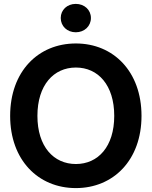

<svg xmlns="http://www.w3.org/2000/svg" viewBox="-20 -965 788 997"><path d="M374 11.7C568.8 11.7 714.8 -133.8 714.8 -363.3C714.8 -593.8 568.8 -739.3 374 -739.3C178.2 -739.3 32.7 -593.8 32.7 -363.3C32.7 -134.3 178.2 11.7 374 11.7ZM374 -113.3C258.8 -113.3 174.3 -203.6 174.3 -363.3C174.3 -523.4 258.8 -614.3 374 -614.3C489.3 -614.3 573.2 -523.4 573.2 -363.3C573.2 -203.6 489.3 -113.3 374 -113.3ZM373.5 -797.4C418.5 -797.4 452.1 -829.1 452.1 -871.6C452.1 -913.6 418.5 -944.8 373.5 -944.8C328.6 -944.8 295.4 -913.6 295.4 -871.6C295.4 -829.1 328.6 -797.4 373.5 -797.4Z"/></svg>

Font: Raveo Display Display SemiBold
Style: Regular
Weight: 600
Designer: Jakub Foglar, Rasmus Andersson (Inter)
Foundry: Jakubfoglar.com
Version: Version 1.100;Glyphs 3.2.3 (3260)